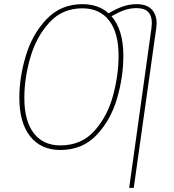

<svg xmlns="http://www.w3.org/2000/svg" viewBox="-20 -711 837 923"><path d="M733 -598Q733 -591 731 -575L623 192H601L708 -575Q710 -593 710 -600Q710 -672 637 -672Q605 -672 577 -662Q549 -652 516 -633Q573 -568 573 -443Q573 -341 542.5 -237Q512 -133 444 -61.5Q376 10 270 10Q177 10 125 -55.5Q73 -121 73 -241Q73 -340 104.5 -444Q136 -548 204.5 -619.5Q273 -691 376 -691Q453 -691 502 -647Q537 -668 569.5 -679.5Q602 -691 637 -691Q685 -691 709 -666Q733 -641 733 -598ZM550 -443Q550 -554 504.5 -612.5Q459 -671 376 -671Q279 -671 216.5 -602Q154 -533 125.5 -433.5Q97 -334 97 -240Q97 -129 142.5 -70.5Q188 -12 270 -12Q371 -12 433.5 -81.5Q496 -151 523 -250Q550 -349 550 -443Z"/></svg>

Font: Fira Sans Condensed Thin
Style: Italic
Weight: 250
Width: 3
Italic angle: -8°
Designer: Carrois Corporate & Edenspiekermann AG
Foundry: Carrois Corporate GbR & Edenspiekermann AG
Version: Version 4.203